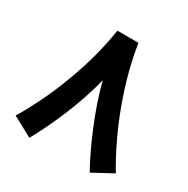

<svg xmlns="http://www.w3.org/2000/svg" viewBox="-154 -778 917 939"><g transform="rotate(30 304.5 -308.5)"><path d="M245.2 -643.1Q225.3 -517.5 187.3 -402.3Q149.3 -287 104.9 -192.6Q60.6 -98.3 21.4 -34.9L134.1 26.1Q155.1 -11.7 178.2 -59.1Q201.4 -106.4 224.4 -161Q247.5 -215.6 268 -275.3Q288.5 -334.9 304.4 -397.4Q318.4 -340.2 338.9 -281.2Q359.4 -222.2 382.8 -166Q406.2 -109.7 429.9 -60.6Q453.7 -11.4 474.6 26.1L587.4 -34.9Q548.2 -98.3 503.9 -192.6Q459.5 -287 421.7 -402.3Q383.9 -517.5 363.6 -643.1Z"/></g></svg>

Font: Vazirmatn NL
Style: Regular
Weight: 400
Designer: Saber Rastikerdar
Foundry: Saber Rastikerdar
Version: Version 33.003